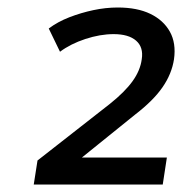

<svg xmlns="http://www.w3.org/2000/svg" viewBox="-20 -730 520 512"><path d="M70 -238 80 -302 273 -453Q313 -485 333.5 -513.5Q354 -542 358 -572Q363 -604 343 -621.5Q323 -639 283 -639Q247 -639 207.5 -626Q168 -613 140 -592L110 -654Q134 -672 165 -684Q196 -696 229 -703Q262 -710 294 -710Q346 -710 381 -693Q416 -676 433 -645.5Q450 -615 444 -572Q438 -533 413.5 -497.5Q389 -462 341 -425L196 -308L195 -310H425L414 -238Z"/></svg>

Font: Nunito Sans 7pt SemiBold
Style: Italic
Weight: 600
Italic angle: -9°
Designer: Vernon Adams
Foundry: Vernon Adams
Version: Version 3.101;gftools[0.9.27]